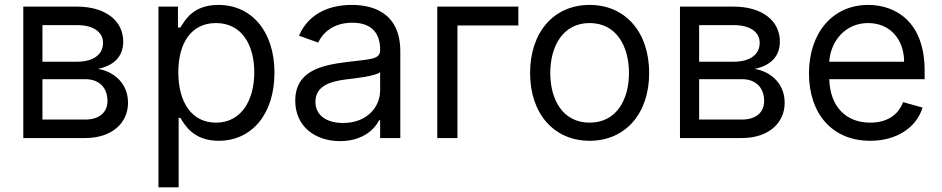

<svg xmlns="http://www.w3.org/2000/svg" viewBox="-20 -573 3909 797"><path d="M76.7 0H333.8C444.6 0 511.4 -62.5 511.4 -146.3C511.4 -231.9 446.4 -278.1 386.4 -286.9C447.8 -299.7 491.5 -334.2 491.5 -400.6C491.5 -487.6 416.9 -545.5 299.7 -545.5H76.7ZM156.2 -76.7V-244.3H333.8C391.3 -244.3 426.1 -209.9 426.1 -153.4C426.1 -105.8 391.3 -76.7 333.8 -76.7ZM156.2 -316.8V-468.8H299.7C366.8 -468.8 407.7 -440.7 407.7 -394.9C407.7 -346.2 366.8 -316.8 299.7 -316.8Z M637.8 204.5H721.6V-83.8H728.7C747.2 -54 782.7 11.4 887.8 11.4C1024.1 11.4 1119.3 -98 1119.3 -271.3C1119.3 -443.2 1024.1 -552.6 886.4 -552.6C779.8 -552.6 747.2 -487.2 728.7 -458.8H718.7V-545.5H637.8ZM720.2 -272.7C720.2 -394.9 774.1 -477.3 876.4 -477.3C983 -477.3 1035.5 -387.8 1035.5 -272.7C1035.5 -156.2 981.5 -63.9 876.4 -63.9C775.6 -63.9 720.2 -149.1 720.2 -272.7Z M1391.7 12.8C1486.9 12.8 1536.6 -38.4 1553.6 -73.9H1557.9V0H1641.7V-359.4C1641.7 -532.7 1509.6 -552.6 1440 -552.6C1357.6 -552.6 1263.8 -524.1 1221.2 -424.7L1300.8 -396.3C1319.2 -436.1 1362.9 -478.7 1442.8 -478.7C1519.9 -478.7 1557.9 -437.9 1557.9 -367.9V-365.1C1557.9 -324.6 1516.7 -328.1 1417.3 -315.3C1316.1 -302.2 1205.6 -279.8 1205.6 -154.8C1205.6 -48.3 1288 12.8 1391.7 12.8ZM1404.5 -62.5C1337.7 -62.5 1289.4 -92.3 1289.4 -150.6C1289.4 -214.5 1347.7 -234.4 1413 -242.9C1448.5 -247.2 1543.7 -257.1 1557.9 -274.1V-197.4C1557.9 -129.3 1503.9 -62.5 1404.5 -62.5Z M2131.7 -545.5H1795.1V0H1878.9V-467.3H2131.7Z M2427.6 11.4C2575.3 11.4 2674.7 -100.9 2674.7 -269.9C2674.7 -440.3 2575.3 -552.6 2427.6 -552.6C2279.8 -552.6 2180.4 -440.3 2180.4 -269.9C2180.4 -100.9 2279.8 11.4 2427.6 11.4ZM2427.6 -63.9C2315.3 -63.9 2264.2 -160.5 2264.2 -269.9C2264.2 -379.3 2315.3 -477.3 2427.6 -477.3C2539.8 -477.3 2590.9 -379.3 2590.9 -269.9C2590.9 -160.5 2539.8 -63.9 2427.6 -63.9Z M2802.6 0H3059.7C3170.5 0 3237.2 -62.5 3237.2 -146.3C3237.2 -231.9 3172.2 -278.1 3112.2 -286.9C3173.7 -299.7 3217.3 -334.2 3217.3 -400.6C3217.3 -487.6 3142.8 -545.5 3025.6 -545.5H2802.6ZM2882.1 -76.7V-244.3H3059.7C3117.2 -244.3 3152 -209.9 3152 -153.4C3152 -105.8 3117.2 -76.7 3059.7 -76.7ZM2882.1 -316.8V-468.8H3025.6C3092.7 -468.8 3133.5 -440.7 3133.5 -394.9C3133.5 -346.2 3092.7 -316.8 3025.6 -316.8Z M3592.3 11.4C3703.1 11.4 3784.1 -44 3809.7 -126.4L3728.7 -149.1C3707.4 -92.3 3658 -63.9 3592.3 -63.9C3494 -63.9 3426.1 -127.5 3422.2 -244.3H3818.2V-279.8C3818.2 -483 3697.4 -552.6 3583.8 -552.6C3436.1 -552.6 3338.1 -436.1 3338.1 -268.5C3338.1 -100.9 3434.7 11.4 3592.3 11.4ZM3422.2 -316.8C3427.9 -401.6 3487.9 -477.3 3583.8 -477.3C3674.7 -477.3 3733 -409.1 3733 -316.8Z"/></svg>

Font: Karasuma Gothic
Style: Regular
Weight: 400
Designer: Rasmus Andersson, Ryoko Nishizuka
Foundry: Genbu
Version: Version 1.00